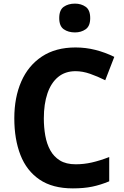

<svg xmlns="http://www.w3.org/2000/svg" viewBox="-20 -1029 687 1060"><path d="M382 11Q270 11 198.5 -37.5Q127 -86 93 -173Q59 -260 59 -376Q59 -491 97.5 -579Q136 -667 211.5 -717Q287 -767 397 -767Q453 -767 506.5 -753.5Q560 -740 611 -715L561 -586Q519 -607 477.5 -621.5Q436 -636 397 -636Q340 -636 301 -604Q262 -572 242 -513.5Q222 -455 222 -375Q222 -326 230 -280.5Q238 -235 257.5 -199.5Q277 -164 311 -143Q345 -122 398 -122Q443 -122 487 -132Q531 -142 583 -162V-28Q535 -8 489 1.5Q443 11 382 11ZM394 -850Q357 -850 332 -867.5Q307 -885 307 -929Q307 -974 332 -991.5Q357 -1009 394 -1009Q428 -1009 453 -991.5Q478 -974 478 -929Q478 -885 453 -867.5Q428 -850 394 -850Z"/></svg>

Font: Menbere
Style: Regular
Weight: 400
Designer: Aleme Tadesse
Foundry: Sorkin Type Co
Version: Version 1.000